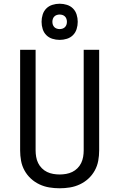

<svg xmlns="http://www.w3.org/2000/svg" viewBox="-20 -1002 640 1030"><path d="M300 8Q272 8 244.5 3.5Q217 -1 191.5 -13Q166 -25 145.5 -44Q125 -63 111.5 -87.5Q98 -112 93 -139.5Q88 -167 88 -195V-735H171V-195Q171 -178 174 -160.5Q177 -143 184.5 -127.5Q192 -112 204.5 -99.5Q217 -87 232.5 -79.5Q248 -72 265.5 -69Q283 -66 300 -66Q317 -66 334.5 -69Q352 -72 367.5 -79.5Q383 -87 395.5 -99.5Q408 -112 415.5 -127.5Q423 -143 426 -160.5Q429 -178 429 -195V-735H512V-195Q512 -167 507 -139.5Q502 -112 488.5 -87.5Q475 -63 454.5 -44Q434 -25 408.5 -13Q383 -1 355.5 3.5Q328 8 300 8ZM300 -788Q280 -788 261 -794Q242 -800 228.5 -813.5Q215 -827 209 -846Q203 -865 203 -885Q203 -905 209 -924Q215 -943 228.5 -956.5Q242 -970 261 -976Q280 -982 300 -982Q320 -982 339 -976Q358 -970 371.5 -956.5Q385 -943 391 -924Q397 -905 397 -885Q397 -865 391 -846Q385 -827 371.5 -813.5Q358 -800 339 -794Q320 -788 300 -788ZM300 -846Q308 -846 315.5 -848.5Q323 -851 328.5 -856.5Q334 -862 336.5 -869.5Q339 -877 339 -885Q339 -893 336.5 -900.5Q334 -908 328.5 -913.5Q323 -919 315.5 -921.5Q308 -924 300 -924Q292 -924 284.5 -921.5Q277 -919 271.5 -913.5Q266 -908 263.5 -900.5Q261 -893 261 -885Q261 -877 263.5 -869.5Q266 -862 271.5 -856.5Q277 -851 284.5 -848.5Q292 -846 300 -846Z"/></svg>

Font: Iosevka Custom Extended
Style: Regular
Weight: 400
Width: 7
Monospace: yes
Designer: Belleve Invis
Foundry: Belleve Invis
Version: Version 11.2.4; ttfautohint (v1.8.4)